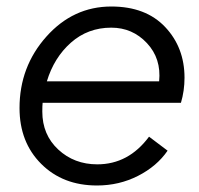

<svg xmlns="http://www.w3.org/2000/svg" viewBox="-20 -558 612 590"><path d="M536 -242H111Q110 -233 110 -215Q110 -144 159 -98.5Q208 -53 279 -53Q375 -53 438 -138L495 -95Q462 -47 404 -17.5Q346 12 278 12Q173 12 106.5 -54.5Q40 -121 40 -226Q40 -353 122.5 -445.5Q205 -538 322 -538Q428 -538 487.5 -475Q547 -412 547 -319Q547 -279 536 -242ZM322 -473Q250 -473 198 -427Q146 -381 124 -308H469Q476 -378 431.5 -425.5Q387 -473 322 -473Z"/></svg>

Font: Plus Jakarta Display Light
Style: Italic
Weight: 300
Italic angle: -12°
Designer: Gumpita Rahayu
Foundry: Tokotype Studio
Version: Version 1.000;hotconv 1.0.109;makeotfexe 2.5.65596